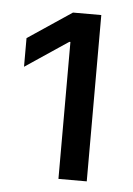

<svg xmlns="http://www.w3.org/2000/svg" viewBox="-40 -832 347 502"><g transform="rotate(5 133.5 -581.5)"><path d="M131.8 -363.3V-722.7H128.9L16.6 -647.5V-722.7L131.8 -799.8H206.1V-363.3Z"/></g></svg>

Font: Inter Tight
Style: Regular
Weight: 400
Designer: Rasmus Andersson
Foundry: rsms
Version: Version 3.002